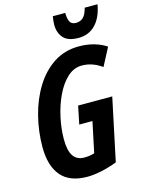

<svg xmlns="http://www.w3.org/2000/svg" viewBox="-137 -1009 825 1099"><g transform="rotate(-15 276.0 -459.5)"><path d="M242.2 9.8Q137.2 9.8 86.7 -49.6Q36.1 -108.9 36.1 -220.2Q36.1 -314 59.1 -403.8Q82 -493.7 126.5 -565.9Q170.9 -638.2 236.1 -681.2Q301.3 -724.1 386.2 -724.1Q435.1 -724.1 477.3 -711.7Q519.5 -699.2 547.9 -679.2L492.2 -573.2Q436 -613.8 374 -613.8Q326.7 -613.8 288.3 -578.6Q250 -543.5 222.7 -486.1Q195.3 -428.7 180.7 -361.8Q166 -294.9 166 -231Q166 -164.6 187.7 -132.8Q209.5 -101.1 252.9 -101.1Q283.2 -101.1 313 -109.9L351.1 -291H272.9L294.9 -397.9H497.1L418.9 -27.8Q370.1 -9.3 324.2 0.2Q278.3 9.8 242.2 9.8ZM398.9 -771Q335.9 -771 309.1 -801.5Q282.2 -832 282.2 -879.9Q282.2 -891.1 283.7 -903.8Q285.2 -916.5 287.1 -929.2H360.8Q360.8 -895.5 370.4 -876.7Q379.9 -857.9 406.2 -857.9Q432.1 -857.9 449.2 -874Q466.3 -890.1 476.1 -929.2H552.2Q538.6 -852.5 498.8 -811.8Q459 -771 398.9 -771Z"/></g></svg>

Font: Open Sans Condensed
Style: Bold Italic
Weight: 700
Width: 3
Italic angle: -12°
Designer: Monotype Design Team
Foundry: Monotype Imaging Inc.
Version: Version 3.003; ttfautohint (v1.8.4)